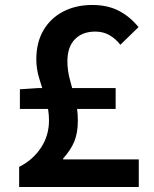

<svg xmlns="http://www.w3.org/2000/svg" viewBox="-20 -752 620 772"><path d="M57 0V-81Q111 -108 144 -157Q177 -206 177 -268Q177 -309 164.5 -350.5Q152 -392 139 -432.5Q126 -473 126 -513Q126 -581 154.5 -630Q183 -679 234 -705.5Q285 -732 351 -732Q413 -732 458 -708.5Q503 -685 537 -643L464 -572Q444 -597 419.5 -611Q395 -625 363 -625Q311 -625 281 -594Q251 -563 251 -506Q251 -468 261.5 -430Q272 -392 282.5 -352Q293 -312 293 -267Q293 -217 278.5 -182.5Q264 -148 234 -115V-111H538V0ZM60 -314V-393L135 -398H445V-314Z"/></svg>

Font: Noto Sans TC SemiBold
Style: Regular
Weight: 600
Designer: Ryoko NISHIZUKA  (kana, bopomofo & ideographs); Paul D. Hunt (Latin, Greek & Cyrillic); Sandoll Communications , Soo-you
Foundry: Adobe
Version: Version 2.004-H2;hotconv 1.0.118;makeotfexe 2.5.65603